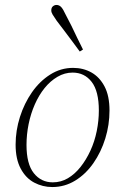

<svg xmlns="http://www.w3.org/2000/svg" viewBox="-20 -743 498 775"><path d="M191 12Q152 12 118 -6Q84 -24 63.5 -62.5Q43 -101 43 -159Q43 -216 60.5 -271Q78 -326 109 -370.5Q140 -415 182.5 -442Q225 -469 275 -469Q316 -469 349 -450.5Q382 -432 402 -394Q422 -356 422 -297Q422 -239 405 -184Q388 -129 357 -84.5Q326 -40 283.5 -14Q241 12 191 12ZM193 -7Q226 -7 254 -23.5Q282 -40 305 -69Q328 -98 345 -135Q362 -172 370.5 -214Q379 -256 379 -297Q379 -375 350 -412.5Q321 -450 273 -450Q241 -450 212 -433Q183 -416 160 -387.5Q137 -359 120.5 -321.5Q104 -284 95.5 -242Q87 -200 87 -158Q87 -81 116.5 -44Q146 -7 193 -7ZM315 -543 302 -535Q287 -556 271 -577Q255 -598 239.5 -619Q224 -640 209 -659Q198 -675 192.5 -684Q187 -693 187 -701Q187 -712 193.5 -717.5Q200 -723 208 -723Q219 -723 227 -714.5Q235 -706 245 -684Q257 -662 268.5 -638.5Q280 -615 291.5 -590.5Q303 -566 315 -543Z"/></svg>

Font: Source Serif 4 48pt Light
Style: Italic
Weight: 300
Italic angle: -12°
Designer: Frank Grießhammer
Foundry: Adobe Systems Incorporated
Version: Version 4.004;hotconv 1.0.116;makeotfexe 2.5.65601